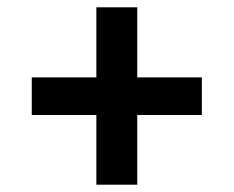

<svg xmlns="http://www.w3.org/2000/svg" viewBox="-20 -569 640 526"><path d="M244 -63V-254H67V-357H244V-549H356V-357H533V-254H356V-63Z"/></svg>

Font: IBM Plex Sans KR SmBld
Style: Regular
Weight: 600
Designer: Mike Abbink; Paul van der Laan; Pieter van Rosmalen; Wujin Sim; Chorong Kim; Dohee Lee;
Foundry: Sandoll Inc.
Version: Version 1.002